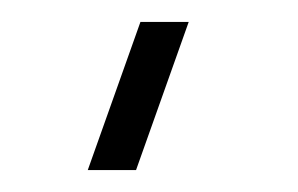

<svg xmlns="http://www.w3.org/2000/svg" viewBox="-20 31 272 175"><path d="M152 51H108L60 186H104Z"/></svg>

Font: Vela Sans ExtLt
Style: Regular
Weight: 200
Designer: Principal design: Mikhail Sharanda - project Manrope.
Design modification: Ravid Balaliev
Foundry: Mikhail Sharanda
Version: Version 1.001